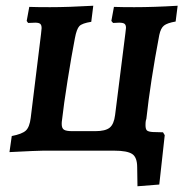

<svg xmlns="http://www.w3.org/2000/svg" viewBox="-20 -525 654 669"><path d="M488 -104Q487 -98 487 -89Q487 -75 492 -70.5Q497 -66 512 -65L548 -64L554 -54L535 118L459 124L458 58Q458 23 440.5 11.5Q423 0 378 0H130Q111 0 13 5L21 -51Q57 -58 70 -70Q83 -82 87 -114L123 -407Q125 -423 125 -427Q125 -438 120 -442Q115 -446 103 -446L78 -445L73 -452L82 -501Q106 -500 154 -500Q218 -500 305 -505L298 -449Q266 -444 256.5 -434Q247 -424 241 -392Q229 -330 215.5 -245Q202 -160 196 -106Q195 -101 195 -93Q195 -78 203 -73Q211 -68 232 -68H312Q347 -68 362 -80Q377 -92 381 -124L417 -410Q419 -424 419 -428Q419 -438 414 -442Q409 -446 395 -446L374 -445L368 -452L377 -501Q401 -500 448 -500Q516 -500 599 -505L592 -450Q563 -445 551.5 -436Q540 -427 535 -403Q504 -240 490 -111Z"/></svg>

Font: Alegreya SC
Style: Bold Italic
Weight: 700
Italic angle: -7°
Designer: Juan Pablo del Peral
Foundry: Huerta Tipografica
Version: Version 2.007; ttfautohint (v1.6)